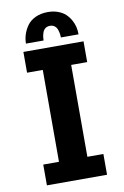

<svg xmlns="http://www.w3.org/2000/svg" viewBox="-96 -937 642 992"><g transform="rotate(-10 225.0 -440.5)"><path d="M88 -740Q88 -764.5 95.8 -788.2Q103.5 -812 119 -833.5Q134.5 -855 162.5 -868Q190.5 -881 227 -881Q256.5 -881 280.2 -872.2Q304 -863.5 319.2 -849.2Q334.5 -835 345 -816.2Q355.5 -797.5 359.8 -778.5Q364 -759.5 364 -740H271.5Q271.5 -748 270.2 -757Q269 -766 265 -779.2Q261 -792.5 251 -800.8Q241 -809 226 -809Q210.5 -809 200.5 -800.8Q190.5 -792.5 186.5 -779Q182.5 -765.5 181.5 -757Q180.5 -748.5 180.5 -740ZM383 -591H299V-109H383V0H67.5V-109H150V-591H67.5V-700H383Z"/></g></svg>

Font: League Mono Condensed
Style: Bold
Weight: 700
Width: 1
Designer: Tyler Finck
Foundry: The League of Moveable Type / Tyler Finck
Version: Version 2.210